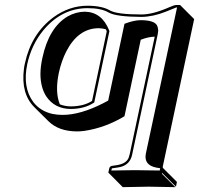

<svg xmlns="http://www.w3.org/2000/svg" viewBox="-20 -462 801 772"><path d="M220.7 -42.5Q242.2 -34.2 265.1 -34.2Q316.9 -34.7 350.1 -56.2L409.2 -335.9Q407.2 -340.8 405.8 -344.2Q392.1 -348.1 377.4 -348.6Q294.4 -348.6 246.1 -254.4Q227.1 -216.8 216.8 -170.4Q200.2 -91.8 220.7 -42.5ZM602.1 -314.5H601.6Q576.7 -314 545.9 -302.2L480.5 5.4Q402.3 52.2 317.9 64.5Q301.8 66.4 288.6 66.4Q215.8 65.9 174.8 25.4L118.2 -30.8Q63.5 -85.4 76.2 -185.1Q77.6 -196.8 80.1 -207Q105.5 -325.7 194.3 -392.1Q258.3 -439 332.5 -439Q391.1 -438.5 422.4 -419.9Q450.7 -403.8 548.8 -403.8Q594.7 -403.8 661.1 -433.1Q681.2 -441.9 689 -441.9H704.1L760.7 -385.3L634.3 208.5Q634.8 210.9 634.8 212.9L691.4 269.5L687.5 288.6L630.9 232.4Q631.3 235.8 631.8 237.3L685.1 290.5Q684.1 290.5 578.1 288.6Q578.1 288.6 473.6 290.5L417.5 233.9L415.5 231.9L419.9 212.9Q422.9 206.5 429.2 205.1L449.2 202.1Q487.3 196.3 497.1 172.9Q499.5 166 501.5 158.2ZM566.4 155.8 691.9 -432.1H689Q688 -432.1 646.5 -415Q595.2 -394.5 548.8 -394Q447.3 -394.5 417 -411.6Q387.2 -429.2 332.5 -429.2Q228.5 -429.2 154.3 -340.3Q106.4 -281.7 89.8 -205.1Q69.8 -111.3 113.8 -51.8Q142.6 -14.6 191.4 -3.9Q210.9 0 231.9 0Q303.2 0 396 -47.4Q406.2 -52.7 415 -57.6L480.5 -366.2L485.8 -368.2Q518.6 -380.4 544.9 -380.9Q598.6 -380.9 610.8 -360.8Q615.7 -351.1 616.2 -339.4Q615.7 -332 614.3 -324.7L511.2 160.2Q502.9 199.7 463.9 209.5Q457 210.9 450.7 211.9L430.7 214.8L429.7 215.3L427.7 223.6Q490.7 222.2 521.5 222.2Q556.2 222.2 622.1 223.6L624 214.4L608.4 211.9Q557.6 201.7 566.4 155.8ZM418.9 -339.8 419.9 -336.9 358.9 -49.8 355.5 -47.9Q319.3 -24.4 265.1 -23.9Q199.7 -23.9 165.5 -75.2Q143.1 -110.8 142.6 -163.1Q142.6 -193.8 150.4 -229Q176.3 -351.1 252 -396Q284.7 -414.6 321.3 -415Q389.6 -413.6 418.9 -339.8Z"/></svg>

Font: Linux Biolinum Shadow O
Style: Italic
Weight: 400
Italic angle: -12°
Designer: Philipp H. Poll
Foundry: Philipp H. Poll
Version: Version 0.6.2